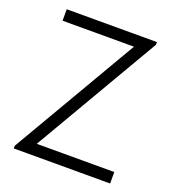

<svg xmlns="http://www.w3.org/2000/svg" viewBox="-126 -783 803 882"><g transform="rotate(20 275.5 -342.0)"><path d="M40 -13 399 -628H50V-684H491V-671L132 -56H511V0H40Z"/></g></svg>

Font: Bellota Text
Style: Regular
Weight: 400
Designer: Kemie Guaida
Foundry: Kemie Guaida
Version: Version 4.001